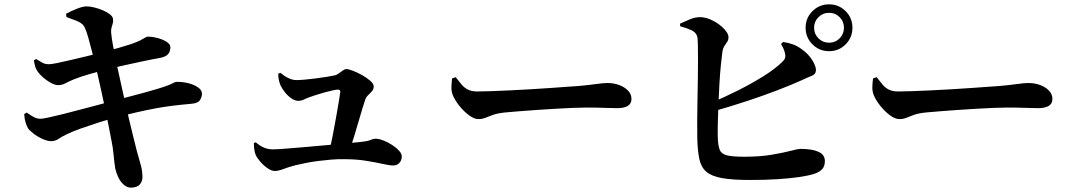

<svg xmlns="http://www.w3.org/2000/svg" viewBox="-20 -820 5000 894"><path d="M590.4 53.8Q572.5 53.8 557 40.6Q541.6 27.4 531.4 6.8Q521.3 -13.8 516.8 -34.7Q514.8 -44.9 512.6 -64.4Q510.5 -83.8 507.8 -109.9Q505.1 -136 499.4 -163.2Q493.2 -196.4 485.7 -234.2Q478.2 -272 470.1 -310.4Q461.9 -348.8 454.2 -384.9Q446.4 -421 439.4 -451.6Q432.4 -482.2 427.4 -503.4Q417.5 -543.4 408.4 -579.7Q399.3 -616 391.3 -644.1Q383.3 -672.3 377 -686.2Q371.3 -700.4 362.2 -708.3Q353.2 -716.3 336.4 -723.1Q319.6 -729.9 289.1 -740.8L287.6 -755.8Q311.1 -768.8 338.8 -779.6Q366.5 -790.3 383.1 -790.3Q398.6 -790.3 419 -785.3Q439.4 -780.3 458.6 -772.1Q477.8 -764 491.1 -753.7Q504.5 -743.4 505.9 -733.5Q508.1 -721.1 505.2 -711.4Q502.3 -701.8 499.3 -691.5Q496.3 -681.1 497.6 -666.6Q500.1 -640 506.2 -607.9Q512.3 -575.8 522.1 -526.9Q539.2 -449.1 553.4 -384.9Q567.7 -320.8 579.5 -270.3Q591.3 -219.8 600.8 -182.2Q610.2 -144.6 616.2 -120.6Q628.3 -77 635.7 -50.6Q643.2 -24.2 643.2 5.2Q643.2 24.6 630.9 38.9Q618.6 53.1 590.4 53.8ZM219.7 -162.6Q201.1 -162.6 177.6 -173.2Q154.2 -183.8 135.3 -198.5Q116.5 -213.2 109.7 -223.9Q103.2 -235.8 98.7 -251.3Q94.2 -266.7 92.6 -288.8L104.6 -295.9Q126.9 -279.6 140.5 -273.3Q154.1 -267 168.5 -267Q178.5 -267 205.3 -272.8Q232 -278.5 269.9 -287.9Q307.8 -297.4 350.2 -308.7Q392.7 -320.1 433.7 -330.7Q474.7 -341.4 507.8 -350.6Q542.1 -359.5 577.6 -368.9Q613.1 -378.3 647.3 -387.4Q681.6 -396.5 710.2 -405.3Q738.8 -414 758.9 -421.4Q777.2 -428.1 786.1 -433.3Q795.1 -438.5 802.1 -438.8Q831.5 -439.3 858.6 -432.2Q885.7 -425 903 -412.5Q920.3 -400.1 920.3 -383.8Q920.3 -368.7 911.3 -354.1Q902.3 -339.5 871.9 -336.8Q825.4 -332.8 784.2 -327.7Q743 -322.6 702.2 -315Q661.3 -307.4 616.2 -297Q571.2 -286.6 516 -272.1Q480 -262.6 438 -249.2Q396.1 -235.7 357.4 -222Q318.7 -208.3 292.1 -195.4Q268.2 -184.2 253.3 -173.8Q238.4 -163.3 219.7 -162.6ZM250.5 -423.6Q236.6 -423.6 217.4 -433.9Q198.2 -444.3 180.6 -459.5Q163.1 -474.7 153.5 -489.8Q145.7 -502.1 143.1 -512.4Q140.5 -522.6 137.5 -539.1L148.4 -545.1Q166 -534.3 177.9 -527.7Q189.7 -521 207.9 -521Q219.1 -521 246.7 -526.6Q274.2 -532.2 311 -540.9Q347.8 -549.6 386.7 -558.9Q425.6 -568.2 457.8 -576.7Q504.1 -588.9 535.3 -597.9Q566.4 -607 591.5 -615Q624.7 -626.5 643.4 -637.8Q662.1 -649.2 668.3 -649.4Q681.3 -649.7 699.2 -646.3Q717.1 -642.9 734.2 -636.4Q751.2 -629.8 762.3 -620.5Q773.4 -611.1 773.4 -600.2Q773.4 -582.1 763.3 -568.7Q753.1 -555.4 723.8 -550.2Q685.8 -543.4 639 -533.4Q592.1 -523.4 549.5 -513.9Q506.8 -504.4 480.7 -497.4Q439.7 -487.2 397 -475.1Q354.3 -463 322.9 -450.1Q300.8 -441.1 284.9 -432.3Q269.1 -423.6 250.5 -423.6Z M1513.7 -117.6Q1521.9 -151.2 1530.3 -194.8Q1538.8 -238.4 1546.1 -280.5Q1553.5 -322.5 1558.6 -353.3Q1563.8 -384 1564.6 -392.6Q1564.9 -402.8 1553.2 -402.8Q1545.7 -402.8 1529.2 -399.1Q1512.8 -395.5 1493.3 -390.2Q1473.9 -384.9 1455.1 -378.9Q1436.3 -372.9 1423 -368.2Q1405.6 -362 1394.3 -356.3Q1382.9 -350.5 1368.7 -350.5Q1353.9 -350.5 1337.3 -361.6Q1320.8 -372.8 1307.1 -389.8Q1293.5 -406.7 1286 -422.8Q1281 -434.8 1278.2 -448.7Q1275.3 -462.6 1275.8 -476.7L1285.2 -481Q1304.6 -465.1 1323.5 -456.1Q1342.3 -447.1 1359.7 -447.1Q1375.9 -447.1 1399.5 -449.3Q1423.1 -451.4 1449.6 -454.8Q1476.2 -458.1 1500.4 -462Q1524.6 -465.9 1541 -469.6Q1548.5 -471.6 1557.7 -478.4Q1566.8 -485.3 1576.2 -491.8Q1585.6 -498.4 1593 -498.4Q1602.9 -498.4 1623.9 -490.3Q1644.9 -482.3 1667 -469.7Q1689.1 -457.2 1704.6 -443.3Q1720.1 -429.3 1720.1 -417.4Q1720.1 -404.3 1711.5 -394.6Q1702.8 -384.8 1693.7 -376.3Q1684.5 -367.7 1680.8 -356.7Q1675.4 -341.5 1666.9 -313.1Q1658.4 -284.6 1648.2 -249.7Q1638.1 -214.8 1627.6 -180.7Q1617.2 -146.6 1607.6 -118.8ZM1260 -23.9Q1244.2 -23.9 1225.2 -37.2Q1206.2 -50.4 1191.2 -68.1Q1176.2 -85.8 1170.5 -98.9Q1162.7 -117.8 1161.9 -154.1L1171.1 -157.3Q1188.6 -141.9 1207.8 -133.2Q1226.9 -124.6 1250.2 -124.6Q1266.5 -124.6 1304 -127.4Q1341.5 -130.2 1390.5 -134.4Q1439.6 -138.7 1491 -143.3Q1542.5 -148 1586.6 -152.1Q1630.8 -156.2 1657.3 -158.7Q1692.8 -162.4 1705.4 -168.3Q1718.1 -174.2 1727.8 -174.2Q1743.9 -174.2 1764.7 -166.2Q1785.6 -158.2 1805.4 -145.3Q1825.2 -132.5 1838 -118.4Q1850.8 -104.3 1850.8 -91.6Q1850.8 -73.9 1839.8 -61.7Q1828.9 -49.5 1810.8 -49.5Q1794.5 -49.5 1762 -56.8Q1729.5 -64.1 1683.6 -71.5Q1637.8 -78.9 1580.3 -78.8Q1552.2 -79.3 1522.2 -76.8Q1492.1 -74.3 1462.3 -70.5Q1432.4 -66.8 1405 -61.3Q1377.7 -55.9 1355 -50.4Q1324.5 -42.5 1300.3 -33.2Q1276.2 -23.9 1260 -23.9Z M2207.4 -265.5Q2187.6 -265.5 2163.3 -283.7Q2138.9 -301.9 2118.1 -328.2Q2097.3 -354.6 2087.6 -378.8Q2081.2 -396.2 2081.9 -416.6Q2082.7 -436.9 2085.1 -455L2102 -460.6Q2116.8 -440.9 2129.6 -425.9Q2142.4 -410.9 2159.3 -402.5Q2176.2 -394.1 2202.2 -394.1Q2229 -394.1 2269.7 -395.6Q2310.3 -397.1 2357.9 -399.4Q2405.5 -401.6 2454.2 -404.6Q2502.9 -407.6 2546.8 -410.6Q2590.6 -413.6 2623.5 -416.1Q2656.5 -418.6 2671.6 -419.4Q2721.6 -423.8 2755.7 -428.7Q2789.9 -433.5 2808.2 -433.5Q2838.5 -433.5 2863.9 -423.8Q2889.3 -414.1 2904.8 -397.6Q2920.3 -381.1 2920.3 -359.1Q2920.3 -337.5 2903 -326.9Q2885.7 -316.4 2853.9 -316.4Q2824.6 -316.4 2793.1 -317.8Q2761.7 -319.2 2708.5 -319.2Q2685.7 -319.2 2648.3 -317.7Q2610.9 -316.2 2565.7 -313.5Q2520.6 -310.9 2476 -307.8Q2431.5 -304.6 2393.3 -301.6Q2355.1 -298.6 2332.4 -296.4Q2296.4 -292.6 2276.1 -285.3Q2255.7 -278.1 2241 -271.8Q2226.2 -265.5 2207.4 -265.5Z M3840.3 -581.7Q3794.8 -581.7 3763 -613.5Q3731.1 -645.4 3731.1 -690.8Q3731.1 -736.3 3763 -768Q3794.8 -799.8 3840.3 -799.8Q3885.8 -799.8 3917.5 -768Q3949.2 -736.3 3949.2 -690.8Q3949.2 -645.4 3917.5 -613.5Q3885.8 -581.7 3840.3 -581.7ZM3472.5 18Q3390.4 18 3341.8 9.3Q3293.2 0.6 3268.8 -20.4Q3244.5 -41.4 3236.4 -79Q3228.3 -116.6 3226.8 -173.5Q3226.1 -209.4 3226.3 -256.2Q3226.6 -302.9 3227.6 -353.9Q3228.6 -404.9 3229.4 -454.4Q3230.2 -504 3230.1 -545.6Q3230 -587.2 3229.4 -615.8Q3228.8 -644.3 3225.6 -652.2Q3220.2 -669.3 3199.8 -679.1Q3179.4 -688.9 3146.9 -698L3146.6 -710Q3165 -718.8 3191.5 -729.7Q3217.9 -740.6 3240 -740.1Q3262.5 -739.8 3285.4 -730.3Q3308.2 -720.8 3328 -706.2Q3347.7 -691.6 3359.8 -675.8Q3372 -660 3372 -647.2Q3372 -634.1 3366 -625.1Q3360 -616.1 3353.3 -606.2Q3346.7 -596.4 3343.9 -581.1Q3340.5 -556.9 3336.5 -516.8Q3332.5 -476.7 3329.8 -429.9Q3327.1 -383 3325.2 -336Q3323.4 -288.9 3322.4 -249.3Q3321.4 -209.7 3322.1 -184.6Q3322.8 -143.6 3331 -123.1Q3339.2 -102.7 3365.5 -96.5Q3391.8 -90.2 3445.8 -90.2Q3519.1 -90.2 3573.7 -99.6Q3628.3 -108.9 3662.1 -117.8Q3696 -126.8 3705.8 -126.8Q3761.7 -126.8 3791.3 -113.1Q3820.8 -99.5 3820.8 -70.4Q3820.8 -44.4 3807.1 -31.1Q3793.4 -17.8 3771.9 -10.8Q3745.9 -2.2 3701 4.4Q3656 11 3598 14.5Q3539.9 18 3472.5 18ZM3281.9 -337.2Q3348 -364.6 3413.2 -397.4Q3478.5 -430.1 3532.8 -463.9Q3587.1 -497.7 3619.9 -529.3Q3631.7 -540 3635.2 -549.2Q3638.6 -558.4 3634.5 -573.8Q3632 -586.1 3626.1 -597.7Q3620.2 -609.2 3616.6 -615.4L3626.7 -624.6Q3652.8 -620.4 3672.1 -613.4Q3691.4 -606.4 3711.3 -592.2Q3744.1 -569 3761.7 -540.6Q3779.3 -512.2 3779.3 -493.5Q3779.3 -474.7 3760.4 -467.3Q3741.4 -459.9 3712.7 -446.3Q3665.1 -424.9 3601.7 -400.5Q3538.2 -376 3461 -350.4Q3383.7 -324.7 3294.2 -299.5ZM3840.3 -621.1Q3869.4 -621.1 3889.6 -641.5Q3909.7 -661.8 3909.7 -690.8Q3909.7 -719.9 3889.6 -740.1Q3869.4 -760.3 3840.3 -760.3Q3811.2 -760.3 3790.9 -740.1Q3770.6 -719.9 3770.6 -690.8Q3770.6 -661.8 3790.9 -641.5Q3811.2 -621.1 3840.3 -621.1Z M4167.4 -265.5Q4147.6 -265.5 4123.3 -283.7Q4098.9 -301.9 4078.1 -328.2Q4057.3 -354.6 4047.6 -378.8Q4041.2 -396.2 4041.9 -416.6Q4042.7 -436.9 4045.1 -455L4062 -460.6Q4076.8 -440.9 4089.6 -425.9Q4102.4 -410.9 4119.3 -402.5Q4136.2 -394.1 4162.2 -394.1Q4189 -394.1 4229.7 -395.6Q4270.3 -397.1 4317.9 -399.4Q4365.5 -401.6 4414.2 -404.6Q4462.9 -407.6 4506.8 -410.6Q4550.6 -413.6 4583.5 -416.1Q4616.5 -418.6 4631.6 -419.4Q4681.6 -423.8 4715.7 -428.7Q4749.9 -433.5 4768.2 -433.5Q4798.5 -433.5 4823.9 -423.8Q4849.3 -414.1 4864.8 -397.6Q4880.3 -381.1 4880.3 -359.1Q4880.3 -337.5 4863 -326.9Q4845.7 -316.4 4813.9 -316.4Q4784.6 -316.4 4753.1 -317.8Q4721.7 -319.2 4668.5 -319.2Q4645.7 -319.2 4608.3 -317.7Q4570.9 -316.2 4525.7 -313.5Q4480.6 -310.9 4436 -307.8Q4391.5 -304.6 4353.3 -301.6Q4315.1 -298.6 4292.4 -296.4Q4256.4 -292.6 4236.1 -285.3Q4215.7 -278.1 4201 -271.8Q4186.2 -265.5 4167.4 -265.5Z"/></svg>

Font: Noto Serif SC ExtraLight
Style: Regular
Weight: 200
Designer: Ryoko NISHIZUKA 西塚涼子 (kana & ideographs); Frank Grießhammer (Latin, Greek & Cyrillic); Wenlong ZHANG 张文龙 (bopomofo); San
Foundry: Adobe
Version: Version 2.002-H1;hotconv 1.1.0;makeotfexe 2.6.0